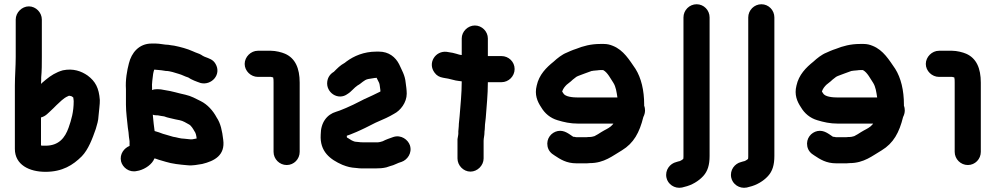

<svg xmlns="http://www.w3.org/2000/svg" viewBox="-20 -765 4687 904"><path d="M325 -306C321 -308 318 -313 312 -313C310 -314 307 -314 304 -314L300 -312C278 -303 262 -284 246 -270L232 -256C227 -251 220 -244 212 -237L201 -227C193 -220 184 -215 173 -212V-80C175 -80 177 -80 178 -79H194C257 -79 286 -116 303 -164C316 -201 327 -238 327 -289C327 -295 325 -302 325 -306ZM54 -497V-673C54 -706 83 -735 116 -735C149 -735 177 -706 177 -673V-497C177 -466 177 -430 174 -401C174 -390 174 -380 173 -370C175 -371 176 -373 177 -374C183 -379 189 -384 196 -390C219 -409 244 -425 276 -434C325 -444 363 -430 393 -409C429 -382 446 -351 450 -294C451 -278 445 -236 444 -220C443 -196 437 -179 431 -158C415 -112 396 -61 365 -29C324 12 274 44 194 44C118 44 50 11 50 -64V-362C50 -405 54 -452 54 -497Z M709 -437H706C704 -430 702 -424 701 -417C699 -396 694 -373 696 -349V-341C703 -344 711 -345 718 -345H724C732 -345 742 -344 755 -341C791 -336 819 -326 853 -319C880 -313 903 -300 925 -289C957 -273 983 -244 1000 -212C1019 -184 1026 -149 1031 -107C1041 -34 990 -7 932 7C911 10 888 16 862 13C826 10 790 6 761 -3L727 -13C722 -14 713 -19 707 -19C697 8 665 30 635 38L625 40C588 49 557 23 550 -5C542 -40 565 -68 590 -78V-100L587 -121L585 -143C584 -150 583 -156 582 -163C579 -196 573 -236 573 -272V-345C570 -388 578 -433 587 -467C599 -516 634 -560 694 -560H713C732 -560 755 -554 773 -554C780 -553 789 -551 800 -550C830 -544 863 -535 887 -524L901 -518C914 -514 925 -509 935 -502C937 -501 940 -499 943 -498C966 -489 983 -485 995 -464C1024 -414 976 -362 925 -374C905 -381 882 -389 865 -401H864C850 -405 837 -413 822 -417C804 -422 782 -431 760 -431C753 -432 747 -433 741 -434C736 -434 716 -437 709 -437ZM699 -225C700 -223 700 -221 700 -218C702 -192 705 -172 708 -148C723 -144 734 -140 747 -135L761 -131C764 -130 775 -127 778 -126L795 -121C811 -119 829 -112 847 -112C856 -111 865 -110 876 -109H885C892 -110 899 -112 906 -113C904 -128 902 -139 895 -148C890 -157 880 -174 870 -179C857 -186 842 -196 826 -199L806 -203C788 -208 770 -210 753 -217C747 -218 730 -220 723 -222H718C711 -222 705 -223 699 -225Z M1268 -50V-376C1268 -390 1268 -391 1266 -401H1264C1261 -402 1258 -402 1256 -403H1194C1161 -403 1132 -431 1132 -464C1132 -497 1161 -526 1194 -526H1256C1278 -526 1306 -519 1322 -512C1370 -491 1391 -444 1391 -376V-50C1391 -16 1364 12 1330 12C1296 12 1268 -16 1268 -50Z M1521 -382C1524 -402 1535 -417 1552 -427C1569 -444 1581 -457 1603 -469C1607 -472 1610 -474 1612 -476C1646 -501 1693 -522 1752 -522H1764C1811 -522 1842 -496 1859 -463C1871 -436 1887 -411 1890 -376C1892 -362 1895 -341 1895 -324C1895 -282 1865 -244 1835 -229C1812 -215 1785 -203 1759 -192C1744 -186 1729 -177 1716 -171L1698 -162C1684 -155 1672 -150 1659 -144L1642 -137C1635 -134 1623 -129 1613 -126V-119C1614 -117 1617 -115 1620 -114C1628 -108 1640 -101 1651 -98L1671 -96C1676 -95 1681 -95 1686 -95H1761C1764 -96 1766 -96 1768 -96L1782 -100C1797 -108 1815 -114 1832 -120C1869 -132 1901 -107 1910 -81C1922 -44 1897 -12 1871 -3C1852 2 1836 13 1817 17L1799 23C1782 27 1767 28 1746 28H1684C1675 28 1667 27 1658 26C1630 24 1618 21 1592 11C1535 -14 1485 -51 1490 -131C1490 -188 1519 -226 1563 -239C1572 -242 1585 -246 1593 -250L1610 -257C1622 -263 1631 -266 1643 -272L1681 -291C1690 -296 1699 -300 1708 -304L1734 -316C1746 -322 1759 -328 1771 -334V-340C1770 -349 1769 -356 1768 -362C1768 -367 1766 -371 1765 -375L1753 -399C1751 -398 1748 -398 1745 -398C1733 -396 1725 -395 1714 -393C1693 -389 1682 -372 1664 -363C1647 -352 1634 -333 1617 -323C1572 -289 1513 -330 1521 -382Z M2277 -584V-501H2341C2375 -501 2403 -474 2403 -440C2403 -406 2375 -378 2341 -378H2277C2277 -317 2271 -266 2267 -209C2266 -194 2263 -182 2263 -168C2263 -160 2262 -152 2261 -144V-140C2261 -127 2257 -114 2257 -102V-19C2257 14 2228 43 2195 43C2162 43 2134 14 2134 -19V-110C2135 -118 2138 -129 2138 -137C2137 -150 2140 -160 2140 -171C2140 -186 2143 -201 2144 -218C2148 -272 2154 -323 2154 -382C2143 -383 2134 -385 2126 -386C2110 -389 2094 -395 2077 -397L2066 -399C2049 -402 2036 -409 2026 -423C1992 -468 2030 -527 2083 -521L2095 -519C2106 -518 2117 -515 2128 -512C2136 -510 2145 -506 2154 -506V-584C2154 -617 2183 -645 2216 -645C2249 -645 2277 -617 2277 -584Z M2887 -306C2883 -332 2880 -356 2868 -375C2855 -394 2841 -424 2820 -435H2807C2803 -435 2799 -435 2795 -434L2773 -432C2770 -431 2768 -431 2766 -431C2755 -427 2745 -423 2733 -419L2717 -413C2707 -409 2695 -406 2687 -398C2680 -393 2673 -387 2668 -382L2648 -366C2640 -358 2632 -349 2627 -335V-334C2628 -332 2630 -330 2632 -326C2641 -309 2677 -306 2703 -306ZM3013 -267C3016 -260 3017 -252 3017 -245C3017 -234 3014 -224 3009 -214C2991 -141 2964 -91 2908 -57C2865 -32 2825 3 2757 3C2748 4 2741 4 2736 4H2694C2647 4 2618 -15 2591 -33C2574 -43 2562 -56 2558 -76C2551 -113 2576 -142 2606 -148C2637 -154 2659 -134 2679 -121H2683C2688 -120 2691 -119 2694 -119H2736C2739 -119 2745 -119 2752 -120C2757 -120 2762 -120 2767 -121L2779 -124C2791 -130 2800 -136 2811 -143C2830 -155 2841 -158 2856 -170L2865 -179C2866 -180 2867 -182 2868 -183H2703C2664 -183 2635 -190 2605 -199C2571 -209 2545 -231 2528 -260C2510 -287 2496 -319 2507 -362C2518 -413 2552 -447 2587 -475C2603 -490 2627 -509 2648 -517L2666 -525C2675 -529 2684 -532 2693 -535C2725 -548 2762 -558 2805 -558H2824C2838 -558 2852 -555 2866 -549C2916 -529 2943 -483 2972 -441C2999 -398 3013 -340 3013 -272Z M3321 -683V-31C3321 12 3312 41 3291 64C3270 87 3238 107 3202 115L3191 118C3155 125 3124 101 3118 72C3110 35 3135 5 3164 -2L3174 -5C3181 -5 3193 -13 3196 -16H3197C3198 -22 3198 -27 3198 -31V-683C3198 -717 3226 -745 3260 -745C3294 -745 3321 -717 3321 -683Z M3626 -683V-31C3626 12 3617 41 3596 64C3575 87 3543 107 3507 115L3496 118C3460 125 3429 101 3423 72C3415 35 3440 5 3469 -2L3479 -5C3486 -5 3498 -13 3501 -16H3502C3503 -22 3503 -27 3503 -31V-683C3503 -717 3531 -745 3565 -745C3599 -745 3626 -717 3626 -683Z M4110 -306C4106 -332 4103 -356 4091 -375C4078 -394 4064 -424 4043 -435H4030C4026 -435 4022 -435 4018 -434L3996 -432C3993 -431 3991 -431 3989 -431C3978 -427 3968 -423 3956 -419L3940 -413C3930 -409 3918 -406 3910 -398C3903 -393 3896 -387 3891 -382L3871 -366C3863 -358 3855 -349 3850 -335V-334C3851 -332 3853 -330 3855 -326C3864 -309 3900 -306 3926 -306ZM4236 -267C4239 -260 4240 -252 4240 -245C4240 -234 4237 -224 4232 -214C4214 -141 4187 -91 4131 -57C4088 -32 4048 3 3980 3C3971 4 3964 4 3959 4H3917C3870 4 3841 -15 3814 -33C3797 -43 3785 -56 3781 -76C3774 -113 3799 -142 3829 -148C3860 -154 3882 -134 3902 -121H3906C3911 -120 3914 -119 3917 -119H3959C3962 -119 3968 -119 3975 -120C3980 -120 3985 -120 3990 -121L4002 -124C4014 -130 4023 -136 4034 -143C4053 -155 4064 -158 4079 -170L4088 -179C4089 -180 4090 -182 4091 -183H3926C3887 -183 3858 -190 3828 -199C3794 -209 3768 -231 3751 -260C3733 -287 3719 -319 3730 -362C3741 -413 3775 -447 3810 -475C3826 -490 3850 -509 3871 -517L3889 -525C3898 -529 3907 -532 3916 -535C3948 -548 3985 -558 4028 -558H4047C4061 -558 4075 -555 4089 -549C4139 -529 4166 -483 4195 -441C4222 -398 4236 -340 4236 -272Z M4475 -50V-376C4475 -390 4475 -391 4473 -401H4471C4468 -402 4465 -402 4463 -403H4401C4368 -403 4339 -431 4339 -464C4339 -497 4368 -526 4401 -526H4463C4485 -526 4513 -519 4529 -512C4577 -491 4598 -444 4598 -376V-50C4598 -16 4571 12 4537 12C4503 12 4475 -16 4475 -50Z"/></svg>

Font: Blanket
Style: Reversed
Weight: 700
Foundry: Cannot Into Space Fonts
Version: Version 0.9